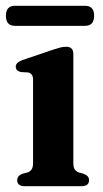

<svg xmlns="http://www.w3.org/2000/svg" viewBox="-20 -645 357 665"><path d="M234 -458V-81.5Q234 -66 238.5 -58.8Q243 -51.5 252 -48L270 -43Q288.5 -36 288.5 -21Q288.5 0 261.5 0H66.5Q39.5 0 39.5 -21Q39.5 -35.5 57 -43L76.5 -48Q85.5 -52 90 -59Q94.5 -66 94.5 -81.5V-368Q94.5 -381 90.2 -386.2Q86 -391.5 78 -394L51.5 -395.5Q34.5 -400.5 34.5 -414Q34.5 -428.5 58 -437L162.5 -472.5Q179 -478 189 -480.5Q199 -483 209.5 -483Q234 -483 234 -458ZM0.5 -590.5Q0.5 -625 32 -625H274.5Q306 -625 306 -590.5Q306 -555.5 274.5 -555.5H32Q0.5 -555.5 0.5 -590.5Z"/></svg>

Font: Fraunces 9pt S000 SemiBold
Style: Regular
Weight: 600
Version: Version 1.000; ttfautohint (v1.8.3)